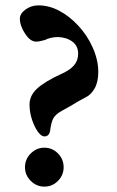

<svg xmlns="http://www.w3.org/2000/svg" viewBox="-20 -681 435 715"><path d="M113 -203Q90 -247 90 -292Q90 -325 118 -351Q146 -377 207 -405Q239 -419 255 -437Q271 -455 271 -481Q271 -510 249.5 -526Q228 -542 196 -543Q169 -543 147 -532Q127 -526 114 -526Q93 -526 73.5 -555.5Q54 -585 54 -612Q54 -630 75 -645.5Q96 -661 123 -661Q162 -661 199.5 -641.5Q237 -622 270 -587Q305 -550 325.5 -503.5Q346 -457 346 -413Q346 -375 332 -351Q318 -327 298 -318Q278 -308 242 -286L208 -267Q187 -255 179 -241Q171 -227 167 -197Q166 -186 160.5 -179.5Q155 -173 146 -173Q130 -173 113 -203ZM73 -58Q73 -88 94.5 -109.5Q116 -131 145 -131Q175 -131 196 -109.5Q217 -88 217 -58Q217 -29 196 -7.5Q175 14 145 14Q116 14 94.5 -7.5Q73 -29 73 -58Z"/></svg>

Font: EB Garamond
Style: Bold
Weight: 700
Designer: Georg Duffner and Octavio Pardo
Foundry: Georg Duffner
Version: Version 1.000; ttfautohint (v1.6)